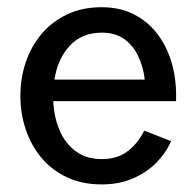

<svg xmlns="http://www.w3.org/2000/svg" viewBox="-20 -493 536 524"><path d="M125.4 -217H460.6V-233.8Q460.6 -282 447.4 -325.2Q434.3 -368.3 408.5 -401.7Q382.6 -435.1 344.7 -454.2Q306.8 -473.3 257.3 -473.3Q204.5 -473.3 163.2 -453.7Q122 -434.2 93.5 -400.5Q65.1 -366.9 50.4 -323.3Q35.6 -279.8 35.6 -231.6Q35.6 -183.5 50.2 -140Q64.7 -96.4 93 -62.5Q121.3 -28.6 162.6 -9.2Q203.9 10.3 257.7 10.3Q305 10.3 342.6 -5.9Q380.1 -22 406.6 -48.9Q433 -75.8 446.8 -107.8L373.5 -136.5Q358.3 -104.2 330 -81.5Q301.7 -58.8 258.1 -58.8Q215.9 -58.8 187 -80Q158 -101.3 142.6 -137.3Q127.3 -173.3 125.4 -217ZM128.5 -275.8Q137.4 -332.2 170.3 -368Q203.2 -403.9 258.1 -403.9Q294.5 -403.9 318.9 -386.4Q343.4 -369 357.1 -340Q370.9 -311 375.1 -275.8Z"/></svg>

Font: Estedad-VF-FD Black
Style: Regular
Weight: 900
Designer: Amin Abedi
Version: Version 4.000